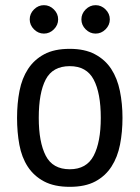

<svg xmlns="http://www.w3.org/2000/svg" viewBox="-20 -726 540 743"><path d="M250 -3Q190 -3 150.5 -24Q111 -45 87.5 -81Q64 -117 55 -165.5Q46 -214 46 -270Q46 -326 55.5 -374.5Q65 -423 88.5 -459Q112 -495 151 -516Q190 -537 250 -537Q308 -537 347.5 -516Q387 -495 410.5 -459Q434 -423 444 -374Q454 -325 454 -270Q454 -215 444.5 -166.5Q435 -118 411.5 -81.5Q388 -45 349 -24Q310 -3 250 -3ZM250 -71Q315 -71 342.5 -123.5Q370 -176 370 -270Q370 -366 342.5 -418Q315 -470 250 -470Q184 -470 157 -418.5Q130 -367 130 -270Q130 -176 157 -123.5Q184 -71 250 -71ZM150 -706Q172 -706 188.5 -689.5Q205 -673 205 -651Q205 -629 188.5 -612.5Q172 -596 150 -596Q128 -596 111.5 -612.5Q95 -629 95 -651Q95 -673 111.5 -689.5Q128 -706 150 -706ZM350 -706Q372 -706 388.5 -689.5Q405 -673 405 -651Q405 -629 388.5 -612.5Q372 -596 350 -596Q328 -596 311.5 -612.5Q295 -629 295 -651Q295 -673 311.5 -689.5Q328 -706 350 -706Z"/></svg>

Font: D2Coding
Style: Regular
Weight: 400
Monospace: yes
Designer: Yong-Rak Park; Jeong-Hwan Yoon; Sang-Min Lee;
Foundry: NHN Corporation
Version: Version 1.3.2; Build 20180524